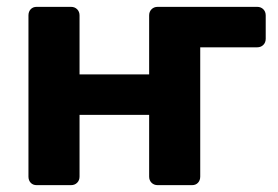

<svg xmlns="http://www.w3.org/2000/svg" viewBox="-20 -540 810 560"><path d="M730 -520Q741 -520 748 -513Q755 -506 755 -495V-427Q755 -416 748 -409Q741 -402 730 -402H564V-25Q564 -14 557.5 -7Q551 0 540 0H440Q429 0 422 -7Q415 -14 415 -25V-205H212V-25Q212 -14 205 -7Q198 0 187 0H87Q76 0 69.5 -7Q63 -14 63 -25V-495Q63 -506 69.5 -513Q76 -520 87 -520H187Q198 -520 205 -513Q212 -506 212 -495V-323H415V-495Q415 -506 422 -513Q429 -520 440 -520Z"/></svg>

Font: Fz Rubik SemBd
Style: Regular
Weight: 600
Designer: Hubert and Fischer
Foundry: Hubert and Fischer
Version: Vit hóa bi FontZin.com